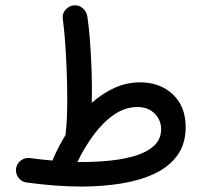

<svg xmlns="http://www.w3.org/2000/svg" viewBox="-20 -659 759 718"><path d="M40 -28.3Q42.5 -46.9 57.6 -58.6Q72.8 -70.3 91.8 -67.9Q135.7 -62 176.3 -58.6Q177.2 -62.5 179.2 -66.4Q199.7 -112.8 225.1 -154.3Q225.1 -158.2 225.6 -162.1Q229 -187 230.2 -220.2Q231.4 -253.4 231.4 -293Q231.4 -344.7 229.2 -399.4Q227.1 -454.1 223.4 -503.7Q219.7 -553.2 214.8 -588.4Q211.9 -607.4 224.4 -621.8Q236.8 -636.2 253.4 -638.7Q273.9 -641.6 288.8 -628.9Q303.7 -616.2 306.6 -597.7Q312 -562.5 315.7 -515.9Q319.3 -469.2 321.5 -419.7Q323.7 -370.1 323.7 -325.7Q323.7 -298.8 323.2 -274.4Q363.3 -310.1 408.7 -330.6Q454.1 -351.1 503.9 -351.1Q578.6 -351.1 626.5 -305.9Q674.3 -260.7 674.3 -184.1Q674.3 -121.1 643.6 -78.4Q612.8 -35.6 558.8 -10Q504.9 15.6 434.3 27.1Q363.8 38.6 284.2 38.6Q236.8 38.6 185.1 34.7Q133.3 30.8 79.6 23.4Q60.5 21 49.1 5.6Q37.6 -9.8 40 -28.3ZM493.7 -258.8Q447.8 -258.8 406.5 -230.2Q365.2 -201.7 330.6 -155Q295.9 -108.4 269.5 -53.2Q279.8 -53.2 290 -53.2Q343.8 -53.2 395.8 -58.8Q447.8 -64.5 490 -77.9Q532.2 -91.3 557.4 -115.2Q582.5 -139.2 582.5 -175.8Q582.5 -210.4 558.1 -234.6Q533.7 -258.8 493.7 -258.8Z"/></svg>

Font: Mikhak-FD Medium
Style: Regular
Weight: 500
Designer: Amin Abedi
Version: Version 3.2